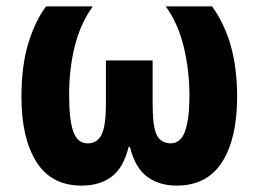

<svg xmlns="http://www.w3.org/2000/svg" viewBox="-20 -570 809 600"><path d="M235 10Q140 10 93.5 -64.5Q47 -139 47 -267Q47 -366 69 -436.5Q91 -507 124 -550H270Q231 -496 213.5 -425Q196 -354 196 -274Q196 -196 209 -159Q222 -122 254 -122Q284 -122 297.5 -149.5Q311 -177 311 -244V-381H457V-244Q457 -175 469.5 -149Q482 -123 513 -122Q545 -122 558.5 -160.5Q572 -199 572 -271Q572 -349 554.5 -422.5Q537 -496 498 -550H643Q682 -495 701.5 -426Q721 -357 721 -267Q721 -137 674 -63.5Q627 10 532 10Q477 10 439.5 -18Q402 -46 386 -111H382Q366 -46 329 -18Q292 10 235 10Z"/></svg>

Font: Noto Sans Condensed ExtraBold
Style: Regular
Weight: 800
Width: 3
Designer: Monotype Design Team
Foundry: Monotype Imaging Inc.
Version: Version 2.013; ttfautohint (v1.8.4.7-5d5b)